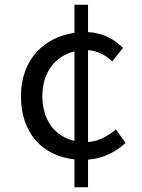

<svg xmlns="http://www.w3.org/2000/svg" viewBox="-20 -750 595 807"><path d="M293 -158C209 -177 158 -247 158 -346C158 -444 210 -514 293 -534ZM467 -206C436 -180 397 -156 350 -153V-539C389 -537 423 -519 452 -492L497 -549C462 -583 415 -612 350 -615V-730H293V-612C167 -594 68 -501 68 -346C68 -189 159 -95 293 -80V37H350V-79C409 -83 464 -109 508 -149Z"/></svg>

Font: Source Han Sans KR Regular
Style: Regular
Weight: 400
Designer: Ryoko NISHIZUKA (kana & ideographs); Paul D. Hunt (Latin, Greek & Cyrillic); Wenlong ZHANG (bopomofo); Sandoll Communica
Foundry: Adobe Systems Incorporated
Version: Version 1.004;PS 1.004;hotconv 1.0.82;makeotf.lib2.5.63406